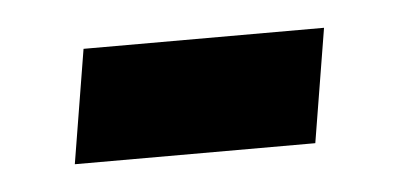

<svg xmlns="http://www.w3.org/2000/svg" viewBox="-26 -344 351 171"><g transform="rotate(-5 150.0 -258.0)"><path d="M35.8 -207.5 52.5 -309.2H267.5L250.8 -207.5Z"/></g></svg>

Font: Familjen Grotesk SemiBold
Style: Italic
Weight: 600
Italic angle: -9.46201°
Designer: Anders Wikstroem, Jonas Baeckman, Matilda Gysing, Kristian Moeller
Foundry: Familjen STHLM AB
Version: Version 2.002